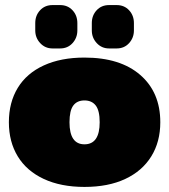

<svg xmlns="http://www.w3.org/2000/svg" viewBox="-20 -722 667 757"><path d="M119 -602V-631Q119 -661 138 -681.5Q157 -702 187 -702H217Q247 -702 266 -681.5Q285 -661 285 -631V-602Q285 -573 266 -552Q247 -531 217 -531H187Q158 -531 138.5 -552Q119 -573 119 -602ZM342 -602V-631Q342 -661 361 -681.5Q380 -702 410 -702H440Q470 -702 489 -681.5Q508 -661 508 -631V-602Q508 -573 489 -552Q470 -531 440 -531H410Q381 -531 361.5 -552Q342 -573 342 -602ZM15 -240Q15 -318 50 -375.5Q85 -433 152.5 -464Q220 -495 313 -495Q454 -495 533 -426.5Q612 -358 612 -240Q612 -163 576.5 -105.5Q541 -48 474 -16.5Q407 15 313 15Q220 15 152.5 -16.5Q85 -48 50 -105.5Q15 -163 15 -240ZM373 -240Q373 -286 357.5 -306Q342 -326 313 -326Q284 -326 269 -306Q254 -286 254 -240Q254 -153 313 -153Q373 -153 373 -240Z"/></svg>

Font: Mitr
Style: Bold
Weight: 700
Designer: Thanarat Vachiruckul
Foundry: Cadson Demak
Version: Version 1.002